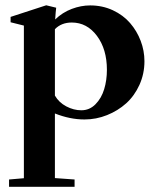

<svg xmlns="http://www.w3.org/2000/svg" viewBox="-20 -445 594 734"><path d="M14.6 269V241.2L71.3 236.3V-347.2L20.5 -359.9V-380.4L156.7 -424.8L194.8 -415.5Q192.9 -401.9 190.9 -370.6Q218.8 -397.5 254.2 -410.9Q289.6 -424.3 324.7 -424.3Q371.6 -424.3 411.4 -405.8Q451.2 -387.2 477.3 -356.9Q503.4 -326.7 517.8 -288.8Q532.2 -251 532.2 -210.9Q532.2 -163.1 513.2 -120.8Q494.1 -78.6 462.4 -50Q430.7 -21.5 389.2 -4.9Q347.7 11.7 303.2 11.7Q247.6 11.7 189.9 -11.2V235.8L265.1 241.2V269ZM189.9 -328.6V-79.6Q205.1 -53.2 233.4 -38.3Q261.7 -23.4 291 -23.4Q322.3 -23.4 345 -46.4Q367.7 -69.3 378.2 -103.8Q388.7 -138.2 388.7 -178.2Q388.7 -256.8 350.6 -307.9Q312.5 -358.9 254.4 -358.9Q214.8 -358.9 189.9 -333.5Z"/></svg>

Font: Elstob 18pt
Style: Bold
Weight: 700
Designer: Peter S. Baker
Version: Version 1.015